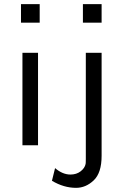

<svg xmlns="http://www.w3.org/2000/svg" viewBox="-20 -699 584 924"><path d="M81 -590V-679H171V-590ZM88 0V-445H163V0ZM230 171 245 110Q281 141 319 141Q348 141 368 125.5Q388 110 392 90Q393 86 393 65V-445H469V51Q469 133 431 169Q393 205 346 205Q287 205 230 171ZM379 -590V-679H469V-590Z"/></svg>

Font: CMU Sans Serif
Style: Medium
Weight: 500
Version: Version 0.7.0